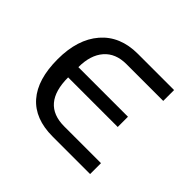

<svg xmlns="http://www.w3.org/2000/svg" viewBox="-127 -691 854 854"><g transform="rotate(45 300.0 -264.0)"><path d="M526.9 0H291Q179.2 0 121.3 -66.2Q63.5 -132.3 63.5 -259.3Q63.5 -384.3 125.7 -456.3Q188 -528.3 299.3 -528.3H526.9V-460H295.4Q227.5 -460 190.7 -417.5Q153.8 -375 153.8 -299.3H465.8V-234.9H153.8Q153.8 -68.4 295.9 -68.4H526.9Z"/></g></svg>

Font: Courier New
Style: Regular
Weight: 400
Designer: Steve Matteson
Foundry: Ascender Corporation
Version: Version 2.00.3